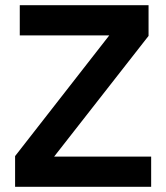

<svg xmlns="http://www.w3.org/2000/svg" viewBox="-20 -718 639 738"><path d="M561 0H38V-118L400 -582H56V-698H551V-580L188 -116H561Z"/></svg>

Font: Plexus Sans SemiBold
Style: Regular
Weight: 600
Version: Version 2.001;PS 002.001;hotconv 1.0.70;makeotf.lib2.5.58329